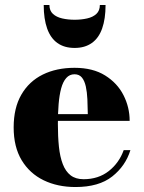

<svg xmlns="http://www.w3.org/2000/svg" viewBox="-20 -743 578 773"><path d="M284 10Q212 10 155.8 -17.2Q99.5 -44.5 67.2 -98Q35 -151.5 35 -230Q35 -308.5 66 -362Q97 -415.5 152.2 -442.8Q207.5 -470 280 -470Q354 -470 403.2 -439.2Q452.5 -408.5 477.2 -359.8Q502 -311 502 -256.5H101.5V-283.5H333.5Q333 -314.5 331.8 -343.2Q330.5 -372 325.5 -394.8Q320.5 -417.5 309.8 -430.8Q299 -444 280 -444Q260 -444 246.8 -429Q233.5 -414 226.2 -387Q219 -360 216 -323.8Q213 -287.5 213 -244.5Q213 -193.5 217.2 -152.5Q221.5 -111.5 232.8 -82.2Q244 -53 264.2 -37.2Q284.5 -21.5 316.5 -21.5Q376 -21.5 417.8 -54.2Q459.5 -87 478 -138.5H505Q485.5 -75 431.8 -32.5Q378 10 284 10ZM280.5 -550Q239 -550 211.2 -569.8Q183.5 -589.5 169.8 -628.2Q156 -667 156 -723H179Q179 -700 193.2 -687Q207.5 -674 230.5 -668.8Q253.5 -663.5 280.5 -663.5Q307.5 -663.5 330.8 -668.8Q354 -674 368 -687Q382 -700 382 -723H405Q405 -667 391.2 -628.2Q377.5 -589.5 349.5 -569.8Q321.5 -550 280.5 -550Z"/></svg>

Font: Bodoni Moda 9pt ExtraBold
Style: Regular
Weight: 800
Designer: Owen Earl
Foundry: indestructible type
Version: Version 2.005